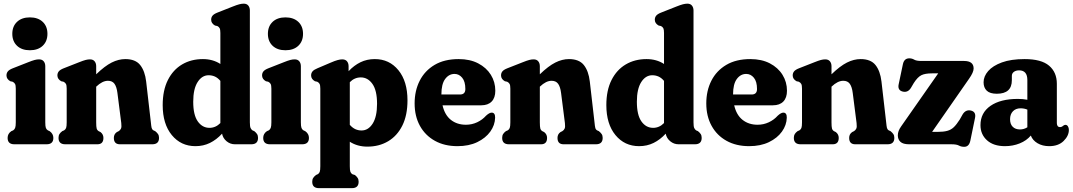

<svg xmlns="http://www.w3.org/2000/svg" viewBox="-20 -768 5710 1022"><path d="M139 -500.5Q96 -500.5 70.8 -524.2Q45.5 -548 45.5 -588Q45.5 -628 70.8 -651.8Q96 -675.5 139 -675.5Q182 -675.5 207.2 -651.8Q232.5 -628 232.5 -588Q232.5 -548 207.2 -524.2Q182 -500.5 139 -500.5ZM221 -415.5V-117Q221 -95.5 224.2 -87Q227.5 -78.5 235 -74L244 -70Q264 -56 264 -34Q264 0 228 0H56.5Q20.5 0 20.5 -34Q20.5 -56.5 40.5 -70L50 -74Q57 -78.5 60.5 -87Q64 -95.5 64 -117V-296Q64 -314 60 -321.2Q56 -328.5 47 -333L35 -335.5Q14.5 -347 14.5 -366.5Q14.5 -379 21.8 -388Q29 -397 48 -404.5L129.5 -436.5Q152 -445.5 164.5 -448.8Q177 -452 188 -452Q204 -452 212.5 -441.8Q221 -431.5 221 -415.5Z M492 -415.5V-372.5Q537.5 -416.5 574.2 -435Q611 -453.5 647 -453.5Q701 -453.5 726.2 -421.8Q751.5 -390 758 -334L783 -117Q785 -95.5 787.2 -87Q789.5 -78.5 797 -74L806 -70Q815.5 -62.5 821 -54.5Q826.5 -46.5 826.5 -34Q826.5 0 790.5 0H618.5Q586 0 586 -34Q586 -54 602 -65L612 -70Q620 -75 624 -83.5Q628 -92 625.5 -113L605 -273.5Q601 -305.5 589.5 -321.8Q578 -338 554.5 -338Q525 -338 492.5 -307L492 -306.5V-117Q492 -93.5 494.5 -84.2Q497 -75 505 -70L515 -65Q530.5 -53 530.5 -34Q530.5 0 498.5 0H327.5Q291.5 0 291.5 -34Q291.5 -46.5 296.5 -54.5Q301.5 -62.5 311.5 -70L321 -74Q328.5 -78.5 331.8 -86.8Q335 -95 335 -117V-296Q335 -314 331 -321.2Q327 -328.5 318 -333L306 -335.5Q285.5 -347 285.5 -366.5Q285.5 -379 292.8 -388Q300 -397 319 -404.5L400.5 -436.5Q423 -445.5 435.5 -448.8Q448 -452 459 -452Q475 -452 483.5 -441.8Q492 -431.5 492 -415.5Z M846 -208.5Q846 -287 873.5 -341.8Q901 -396.5 949.2 -425Q997.5 -453.5 1060 -453.5Q1113 -453.5 1153 -427.5V-592.5Q1153 -610.5 1149.2 -617.8Q1145.5 -625 1136.5 -629.5L1124.5 -632Q1104 -643.5 1104 -663Q1104 -675.5 1111.2 -684.5Q1118.5 -693.5 1137.5 -701L1218.5 -733Q1241 -742 1253.8 -745.2Q1266.5 -748.5 1277.5 -748.5Q1293.5 -748.5 1301.8 -738.2Q1310 -728 1310 -712V-117Q1310 -95 1313.8 -86.8Q1317.5 -78.5 1324 -74L1333.5 -70Q1343 -62.5 1348.2 -54.5Q1353.5 -46.5 1353.5 -34Q1353.5 0 1317.5 0H1230.5Q1205.5 0 1186 -16.2Q1166.5 -32.5 1162 -56.5Q1132.5 -24.5 1097.5 -7.2Q1062.5 10 1020.5 10Q943 10 894.5 -49Q846 -108 846 -208.5ZM1008.5 -226.5Q1008.5 -156 1032.8 -121.8Q1057 -87.5 1095 -87.5Q1128 -87.5 1153 -113V-337.5Q1139.5 -353.5 1124 -360.5Q1108.5 -367.5 1090.5 -367.5Q1055 -367.5 1031.8 -331Q1008.5 -294.5 1008.5 -226.5Z M1499.5 -500.5Q1456.5 -500.5 1431.2 -524.2Q1406 -548 1406 -588Q1406 -628 1431.2 -651.8Q1456.5 -675.5 1499.5 -675.5Q1542.5 -675.5 1567.8 -651.8Q1593 -628 1593 -588Q1593 -548 1567.8 -524.2Q1542.5 -500.5 1499.5 -500.5ZM1581.5 -415.5V-117Q1581.5 -95.5 1584.8 -87Q1588 -78.5 1595.5 -74L1604.5 -70Q1624.5 -56 1624.5 -34Q1624.5 0 1588.5 0H1417Q1381 0 1381 -34Q1381 -56.5 1401 -70L1410.5 -74Q1417.5 -78.5 1421 -87Q1424.5 -95.5 1424.5 -117V-296Q1424.5 -314 1420.5 -321.2Q1416.5 -328.5 1407.5 -333L1395.5 -335.5Q1375 -347 1375 -366.5Q1375 -379 1382.2 -388Q1389.5 -397 1408.5 -404.5L1490 -436.5Q1512.5 -445.5 1525 -448.8Q1537.5 -452 1548.5 -452Q1564.5 -452 1573 -441.8Q1581.5 -431.5 1581.5 -415.5Z M1835.5 -415.5V-389Q1864.5 -420 1899 -436.8Q1933.5 -453.5 1975 -453.5Q2052.5 -453.5 2100.8 -394.2Q2149 -335 2149 -234Q2149 -155 2121.8 -100Q2094.5 -45 2046.2 -16.2Q1998 12.5 1935.5 12.5Q1882.5 12.5 1842 -13.5V116.5Q1842 138.5 1845.2 146.8Q1848.5 155 1856 159.5L1869 163.5Q1878 170.5 1883.5 178.8Q1889 187 1889 199.5Q1889 233.5 1853 233.5H1678Q1642 233.5 1642 199.5Q1642 187 1647.2 179Q1652.5 171 1662 163.5L1671 159.5Q1678.5 155.5 1681.8 147Q1685 138.5 1685 116.5V-296Q1685 -314 1681.2 -321.2Q1677.5 -328.5 1668.5 -333L1656.5 -335.5Q1636 -347 1636 -366.5Q1636 -379 1643.5 -388Q1651 -397 1669.5 -404.5L1740 -434.5Q1763 -444.5 1777 -448.2Q1791 -452 1801.5 -452Q1818.5 -452 1827 -441.8Q1835.5 -431.5 1835.5 -415.5ZM1900.5 -356Q1867 -356 1842 -330.5V-103.5Q1856 -87.5 1871.5 -80.5Q1887 -73.5 1904.5 -73.5Q1940.5 -73.5 1963.8 -110.2Q1987 -147 1987 -215.5Q1987 -286.5 1962.5 -321.2Q1938 -356 1900.5 -356Z M2616.5 -285Q2616.5 -247.5 2597 -227.5Q2577.5 -207.5 2542 -207.5H2335.5Q2347.5 -155.5 2380.2 -129.8Q2413 -104 2460 -104Q2492 -104 2520 -117.2Q2548 -130.5 2567 -152Q2585 -168.5 2597 -168.5Q2616 -168.5 2615.5 -141.5Q2614.5 -102 2589.8 -67.5Q2565 -33 2520.5 -11.5Q2476 10 2415 10Q2346 10 2294.8 -18.5Q2243.5 -47 2215.2 -98.2Q2187 -149.5 2187 -217.5Q2187 -285 2214 -338.2Q2241 -391.5 2293.2 -422.5Q2345.5 -453.5 2421.5 -453.5Q2481.5 -453.5 2525.2 -430.8Q2569 -408 2592.8 -369.8Q2616.5 -331.5 2616.5 -285ZM2399.5 -374.5Q2369.5 -374.5 2349.5 -347.5Q2329.5 -320.5 2329.5 -265.5V-265H2428.5Q2457 -265 2457 -294Q2457 -334 2440.2 -354.2Q2423.5 -374.5 2399.5 -374.5Z M2853.5 -415.5V-372.5Q2899 -416.5 2935.8 -435Q2972.5 -453.5 3008.5 -453.5Q3062.5 -453.5 3087.8 -421.8Q3113 -390 3119.5 -334L3144.5 -117Q3146.5 -95.5 3148.8 -87Q3151 -78.5 3158.5 -74L3167.5 -70Q3177 -62.5 3182.5 -54.5Q3188 -46.5 3188 -34Q3188 0 3152 0H2980Q2947.5 0 2947.5 -34Q2947.5 -54 2963.5 -65L2973.5 -70Q2981.5 -75 2985.5 -83.5Q2989.5 -92 2987 -113L2966.5 -273.5Q2962.5 -305.5 2951 -321.8Q2939.5 -338 2916 -338Q2886.5 -338 2854 -307L2853.5 -306.5V-117Q2853.5 -93.5 2856 -84.2Q2858.5 -75 2866.5 -70L2876.5 -65Q2892 -53 2892 -34Q2892 0 2860 0H2689Q2653 0 2653 -34Q2653 -46.5 2658 -54.5Q2663 -62.5 2673 -70L2682.5 -74Q2690 -78.5 2693.2 -86.8Q2696.5 -95 2696.5 -117V-296Q2696.5 -314 2692.5 -321.2Q2688.5 -328.5 2679.5 -333L2667.5 -335.5Q2647 -347 2647 -366.5Q2647 -379 2654.2 -388Q2661.5 -397 2680.5 -404.5L2762 -436.5Q2784.5 -445.5 2797 -448.8Q2809.5 -452 2820.5 -452Q2836.5 -452 2845 -441.8Q2853.5 -431.5 2853.5 -415.5Z M3207.5 -208.5Q3207.5 -287 3235 -341.8Q3262.5 -396.5 3310.8 -425Q3359 -453.5 3421.5 -453.5Q3474.5 -453.5 3514.5 -427.5V-592.5Q3514.5 -610.5 3510.8 -617.8Q3507 -625 3498 -629.5L3486 -632Q3465.5 -643.5 3465.5 -663Q3465.5 -675.5 3472.8 -684.5Q3480 -693.5 3499 -701L3580 -733Q3602.5 -742 3615.2 -745.2Q3628 -748.5 3639 -748.5Q3655 -748.5 3663.2 -738.2Q3671.5 -728 3671.5 -712V-117Q3671.5 -95 3675.2 -86.8Q3679 -78.5 3685.5 -74L3695 -70Q3704.5 -62.5 3709.8 -54.5Q3715 -46.5 3715 -34Q3715 0 3679 0H3592Q3567 0 3547.5 -16.2Q3528 -32.5 3523.5 -56.5Q3494 -24.5 3459 -7.2Q3424 10 3382 10Q3304.5 10 3256 -49Q3207.5 -108 3207.5 -208.5ZM3370 -226.5Q3370 -156 3394.2 -121.8Q3418.5 -87.5 3456.5 -87.5Q3489.5 -87.5 3514.5 -113V-337.5Q3501 -353.5 3485.5 -360.5Q3470 -367.5 3452 -367.5Q3416.5 -367.5 3393.2 -331Q3370 -294.5 3370 -226.5Z M4169 -285Q4169 -247.5 4149.5 -227.5Q4130 -207.5 4094.5 -207.5H3888Q3900 -155.5 3932.8 -129.8Q3965.5 -104 4012.5 -104Q4044.5 -104 4072.5 -117.2Q4100.5 -130.5 4119.5 -152Q4137.5 -168.5 4149.5 -168.5Q4168.5 -168.5 4168 -141.5Q4167 -102 4142.2 -67.5Q4117.5 -33 4073 -11.5Q4028.5 10 3967.5 10Q3898.5 10 3847.2 -18.5Q3796 -47 3767.8 -98.2Q3739.5 -149.5 3739.5 -217.5Q3739.5 -285 3766.5 -338.2Q3793.5 -391.5 3845.8 -422.5Q3898 -453.5 3974 -453.5Q4034 -453.5 4077.8 -430.8Q4121.5 -408 4145.2 -369.8Q4169 -331.5 4169 -285ZM3952 -374.5Q3922 -374.5 3902 -347.5Q3882 -320.5 3882 -265.5V-265H3981Q4009.5 -265 4009.5 -294Q4009.5 -334 3992.8 -354.2Q3976 -374.5 3952 -374.5Z M4406 -415.5V-372.5Q4451.5 -416.5 4488.2 -435Q4525 -453.5 4561 -453.5Q4615 -453.5 4640.2 -421.8Q4665.5 -390 4672 -334L4697 -117Q4699 -95.5 4701.2 -87Q4703.5 -78.5 4711 -74L4720 -70Q4729.5 -62.5 4735 -54.5Q4740.5 -46.5 4740.5 -34Q4740.5 0 4704.5 0H4532.5Q4500 0 4500 -34Q4500 -54 4516 -65L4526 -70Q4534 -75 4538 -83.5Q4542 -92 4539.5 -113L4519 -273.5Q4515 -305.5 4503.5 -321.8Q4492 -338 4468.5 -338Q4439 -338 4406.5 -307L4406 -306.5V-117Q4406 -93.5 4408.5 -84.2Q4411 -75 4419 -70L4429 -65Q4444.5 -53 4444.5 -34Q4444.5 0 4412.5 0H4241.5Q4205.5 0 4205.5 -34Q4205.5 -46.5 4210.5 -54.5Q4215.5 -62.5 4225.5 -70L4235 -74Q4242.5 -78.5 4245.8 -86.8Q4249 -95 4249 -117V-296Q4249 -314 4245 -321.2Q4241 -328.5 4232 -333L4220 -335.5Q4199.5 -347 4199.5 -366.5Q4199.5 -379 4206.8 -388Q4214 -397 4233 -404.5L4314.5 -436.5Q4337 -445.5 4349.5 -448.8Q4362 -452 4373 -452Q4389 -452 4397.5 -441.8Q4406 -431.5 4406 -415.5Z M5138 -348.5 4941.5 -66H4970Q5002 -66 5022.2 -71.5Q5042.5 -77 5057.2 -91.2Q5072 -105.5 5088.5 -131.5L5104 -159Q5120.5 -186 5148.5 -179.5Q5176.5 -172.5 5170 -140.5L5145 -19Q5138 13.5 5112.5 13.5Q5096.5 13.5 5084.2 6.8Q5072 0 5045 0H4819.5Q4787 0 4773 -13Q4759 -26 4759 -47.5Q4759 -70.5 4776.5 -95L4974 -377.5H4940.5Q4904.5 -377.5 4884.5 -367.8Q4864.5 -358 4844 -326L4829 -300.5Q4812 -273 4783.5 -281Q4757 -288.5 4763.5 -319L4786 -426Q4792.5 -457.5 4820 -457.5Q4834.5 -457.5 4846.2 -450.5Q4858 -443.5 4884.5 -443.5H5111.5Q5162.5 -443.5 5162.5 -403.5Q5162.5 -383 5138 -348.5Z M5199 -102Q5199 -167.5 5252.2 -204.5Q5305.5 -241.5 5398 -241.5Q5425 -241.5 5448.5 -237V-342Q5448.5 -393.5 5404.5 -393.5Q5387.5 -393.5 5376.8 -385.5Q5366 -377.5 5366 -364V-341Q5366 -269 5286 -269Q5249.5 -269 5232.5 -285.2Q5215.5 -301.5 5215.5 -330Q5215.5 -361.5 5240 -389.8Q5264.5 -418 5313 -435.8Q5361.5 -453.5 5434 -453.5Q5522.5 -453.5 5564 -418.5Q5605.5 -383.5 5605.5 -322V-112.5Q5605.5 -104.5 5609.2 -98Q5613 -91.5 5623 -91.5Q5631.5 -91.5 5639 -98.5Q5645.5 -103.5 5651 -103.5Q5659.5 -103.5 5664.5 -95.5Q5669.5 -87.5 5669.5 -76.5Q5669.5 -45 5641.5 -17.5Q5613.5 10 5565 10Q5529 10 5502.8 -5.5Q5476.5 -21 5467 -46.5Q5444.5 -19.5 5408 -4.8Q5371.5 10 5329.5 10Q5268.5 10 5233.8 -21.2Q5199 -52.5 5199 -102ZM5356.5 -133.5Q5356.5 -107 5370.8 -93Q5385 -79 5409 -79Q5430.5 -79 5448.5 -90.5V-184.5Q5432 -191.5 5412.5 -191.5Q5387 -191.5 5371.8 -175.8Q5356.5 -160 5356.5 -133.5Z"/></svg>

Font: Fraunces 144pt S100
Style: Bold
Weight: 700
Version: Version 1.000; ttfautohint (v1.8.3)